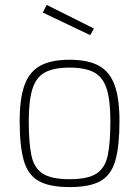

<svg xmlns="http://www.w3.org/2000/svg" viewBox="-20 -752 566 781"><path d="M263 9Q181 9 137 -16Q93 -41 76.5 -100Q60 -159 60 -259Q60 -352 80 -406.5Q100 -461 144.5 -485Q189 -509 263 -509Q337 -509 381.5 -485Q426 -461 446 -406.5Q466 -352 466 -259Q466 -159 449.5 -100Q433 -41 389.5 -16Q346 9 263 9ZM263 -23Q337 -23 372.5 -46Q408 -69 418.5 -121Q429 -173 429 -259Q429 -343 414 -390.5Q399 -438 363 -457.5Q327 -477 263 -477Q199 -477 163 -457.5Q127 -438 112 -390.5Q97 -343 97 -259Q97 -173 107.5 -121Q118 -69 153.5 -46Q189 -23 263 -23ZM347 -609 154 -701 170 -732 362 -636Z"/></svg>

Font: Cairo Play ExtraLight
Style: Regular
Weight: 250
Version: Version 3.119